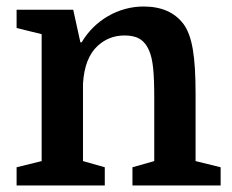

<svg xmlns="http://www.w3.org/2000/svg" viewBox="-20 -570 714 590"><path d="M31 -56V0H302V-56L235 -75V-312C238 -365 253 -404 280 -429C303 -450 330 -461 363 -461C398 -461 423 -450 438 -415C450 -388 454 -348 454 -268V-75L387 -56V0H658V-56L581 -75V-281C581 -396 571 -459 544 -496C517 -532 476 -550 421 -550C344 -550 271 -508 231 -440H227L205 -540H31V-484L108 -465V-75Z"/></svg>

Font: Domine
Style: Bold
Weight: 700
Designer: Pablo Impallari, Rodrigo Fuenzalida, Brenda Gallo
Foundry: Pablo Impallari, Rodrigo Fuenzalida, Brenda Gallo
Version: Version 2.000